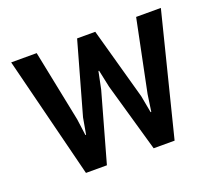

<svg xmlns="http://www.w3.org/2000/svg" viewBox="-96 -662 890 791"><g transform="rotate(-20 349.5 -266.5)"><path d="M477.5 -218.3 491.2 -144H494.1L504.9 -218.3L569.3 -533.2H677.7L543.9 0H452.1L366.2 -301.3L350.1 -377H347.2L331.5 -300.8L247.1 0H155.3L21.5 -533.2H133.3L196.8 -219.7Q197.3 -215.8 198.7 -205.6Q200.2 -195.3 201.7 -183.6Q203.1 -171.9 204.6 -161.6Q206.1 -151.4 206.5 -147.5H209.5L222.2 -219.2L310.5 -533.2H390.1Z"/></g></svg>

Font: Ufes Sans Medium
Style: Regular
Weight: 500
Designer: Ricardo Esteves & Filipe Motta
Foundry: ProDesignUfes - Ricardo Esteves, Filipe Motta (This is a derivative work, based on Roboto family, by Christian Robertson
Version: Version 2.0